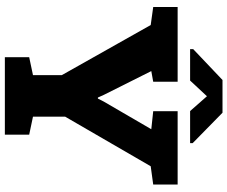

<svg xmlns="http://www.w3.org/2000/svg" viewBox="-93 -843 936 790"><g transform="rotate(90 375.0 -448.0)"><path d="M215.3 0V-100.1L289.1 -115.7V-234.4L83 -600.1L8.8 -610.4V-710.9H316.4V-610.4L272.5 -602.5L370.1 -407.7L381.3 -382.8H385.7L397.5 -406.2L511.7 -602.5L437.5 -610.4V-710.9H739.3V-610.4L664.1 -600.1L460 -248V-115.7L534.2 -100.1V0ZM182.1 -762.2V-774.9L309.1 -895.5H443.8L568.8 -772.9V-762.2H437L376 -831.5L311.5 -762.2Z"/></g></svg>

Font: Roboto Slab LO Black
Style: Regular
Weight: 900
Designer: Google
Version: Version 2.000